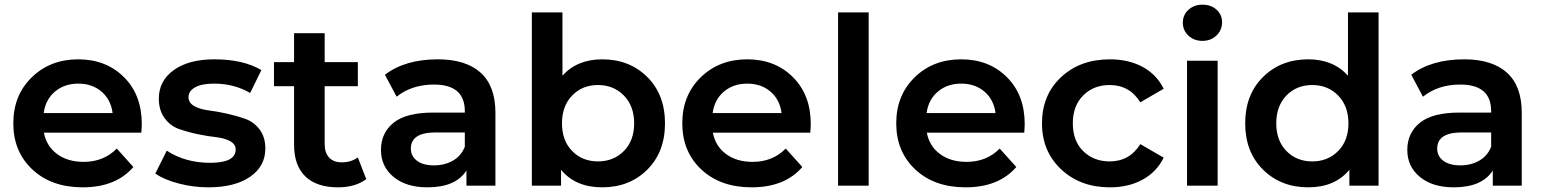

<svg xmlns="http://www.w3.org/2000/svg" viewBox="-20 -795 6611 822"><path d="M334 7Q200 7 118.5 -69.5Q37 -146 37 -267Q37 -387 116 -464Q195 -541 315 -541Q434 -541 510.5 -465Q587 -389 587 -264Q587 -251 585 -227H168Q179 -169 224.5 -135.5Q270 -102 338 -102Q424 -102 480 -159L551 -80Q476 7 334 7ZM167 -311H462Q455 -368 415 -402.5Q375 -437 315 -437Q256 -437 215.5 -403Q175 -369 167 -311Z M872 7Q807 7 744.5 -9.5Q682 -26 645 -52L694 -150Q773 -98 880 -98Q989 -98 989 -155Q989 -178 964.5 -191Q940 -204 903.5 -208Q867 -212 824.5 -221Q782 -230 745.5 -243Q709 -256 684.5 -289.5Q660 -323 660 -373Q660 -449 724 -495Q788 -541 898 -541Q1021 -541 1099 -495L1051 -397Q982 -437 897 -437Q843 -437 815 -421Q787 -405 787 -379Q787 -355 811.5 -341Q836 -327 872.5 -322.5Q909 -318 951.5 -308.5Q994 -299 1030.5 -286Q1067 -273 1091.5 -240.5Q1116 -208 1116 -159Q1116 -83 1050.5 -38Q985 7 872 7Z M1427 7Q1336 7 1287.5 -39.5Q1239 -86 1239 -175V-426H1153V-529H1239V-653H1370V-529H1512V-426H1370V-178Q1370 -141 1389 -120.5Q1408 -100 1443 -100Q1483 -100 1512 -121L1548 -28Q1501 7 1427 7Z M1977 0V-65Q1931 7 1810 7Q1719 7 1665 -37.5Q1611 -82 1611 -153Q1611 -226 1665 -269.5Q1719 -313 1834 -313H1970V-319Q1970 -433 1838 -433Q1743 -433 1678 -381L1628 -475Q1714 -541 1855 -541Q1974 -541 2037.5 -484Q2101 -427 2101 -312V0ZM1739 -159Q1739 -126 1765.5 -106.5Q1792 -87 1838 -87Q1884 -87 1919.5 -107.5Q1955 -128 1970 -167V-228H1845Q1739 -228 1739 -159Z M2558 7Q2444 7 2382 -68V0H2257V-742H2388V-471Q2451 -541 2558 -541Q2675 -541 2751 -465.5Q2827 -390 2827 -267Q2827 -144 2751 -68.5Q2675 7 2558 7ZM2429.5 -386Q2386 -341 2386 -267Q2386 -193 2429.5 -148.5Q2473 -104 2540 -104Q2607 -104 2651 -148.5Q2695 -193 2695 -267Q2695 -341 2651 -386Q2607 -431 2540 -431Q2473 -431 2429.5 -386Z M3198 7Q3064 7 2982.5 -69.5Q2901 -146 2901 -267Q2901 -387 2980 -464Q3059 -541 3179 -541Q3298 -541 3374.5 -465Q3451 -389 3451 -264Q3451 -251 3449 -227H3032Q3043 -169 3088.5 -135.5Q3134 -102 3202 -102Q3288 -102 3344 -159L3415 -80Q3340 7 3198 7ZM3031 -311H3326Q3319 -368 3279 -402.5Q3239 -437 3179 -437Q3120 -437 3079.5 -403Q3039 -369 3031 -311Z M3568 0V-742H3699V0Z M4114 7Q3980 7 3898.5 -69.5Q3817 -146 3817 -267Q3817 -387 3896 -464Q3975 -541 4095 -541Q4214 -541 4290.5 -465Q4367 -389 4367 -264Q4367 -251 4365 -227H3948Q3959 -169 4004.5 -135.5Q4050 -102 4118 -102Q4204 -102 4260 -159L4331 -80Q4256 7 4114 7ZM3947 -311H4242Q4235 -368 4195 -402.5Q4155 -437 4095 -437Q4036 -437 3995.5 -403Q3955 -369 3947 -311Z M4732 7Q4605 7 4523 -70Q4441 -147 4441 -267Q4441 -388 4522.5 -464.5Q4604 -541 4732 -541Q4812 -541 4872 -508.5Q4932 -476 4962 -415L4862 -357Q4816 -431 4731 -431Q4662 -431 4617.5 -386.5Q4573 -342 4573 -267Q4573 -192 4617.5 -148Q4662 -104 4731 -104Q4816 -104 4862 -178L4962 -120Q4932 -59 4872 -26Q4812 7 4732 7Z M5062 0V-535H5193V0ZM5128 -775Q5165 -775 5188.5 -753.5Q5212 -732 5212 -700Q5212 -666 5188 -643Q5164 -620 5128 -620Q5092 -620 5068 -642.5Q5044 -665 5044 -698Q5044 -731 5068 -753Q5092 -775 5128 -775Z M5581 7Q5464 7 5387.5 -68.5Q5311 -144 5311 -267Q5311 -390 5387.5 -465.5Q5464 -541 5581 -541Q5688 -541 5751 -471V-742H5882V0H5757V-68Q5695 7 5581 7ZM5487.5 -386Q5444 -341 5444 -267Q5444 -193 5487.5 -148.5Q5531 -104 5598 -104Q5665 -104 5709 -148.5Q5753 -193 5753 -267Q5753 -341 5709 -386Q5665 -431 5598 -431Q5531 -431 5487.5 -386Z M6371 0V-65Q6325 7 6204 7Q6113 7 6059 -37.5Q6005 -82 6005 -153Q6005 -226 6059 -269.5Q6113 -313 6228 -313H6364V-319Q6364 -433 6232 -433Q6137 -433 6072 -381L6022 -475Q6108 -541 6249 -541Q6368 -541 6431.5 -484Q6495 -427 6495 -312V0ZM6133 -159Q6133 -126 6159.5 -106.5Q6186 -87 6232 -87Q6278 -87 6313.5 -107.5Q6349 -128 6364 -167V-228H6239Q6133 -228 6133 -159Z"/></svg>

Font: Belfius21
Style: Bold
Weight: 700
Designer: Montserrat's base design by Julieta Ulanovsky, modified by Coast SPRL for Belfius Bank NV.
Foundry: Montserrat's base design by Julieta Ulanovsky, modified by Coast SPRL for Belfius Bank NV.
Version: Version 2.000;FEAKit 1.0